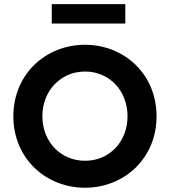

<svg xmlns="http://www.w3.org/2000/svg" viewBox="-20 -883 827 918"><path d="M227.5 -863.3V-770.5H579.1V-863.3ZM386.7 -668.9C199.2 -668.9 43.9 -529.3 43.9 -327.1C43.9 -125 199.2 14.6 386.7 14.6C573.2 14.6 728.5 -125 728.5 -327.1C728.5 -529.3 573.2 -668.9 386.7 -668.9ZM386.7 -541C503.9 -541 589.8 -448.2 589.8 -327.1C589.8 -206.1 503.9 -114.3 386.7 -114.3C269.5 -114.3 182.6 -206.1 182.6 -327.1C182.6 -448.2 269.5 -541 386.7 -541Z"/></svg>

Font: Sen-gleads
Style: Bold
Weight: 700
Designer: Kosal Sen, Philatype
Foundry: Philatype
Version: Version 1.004; ttfautohint (v1.8.3)